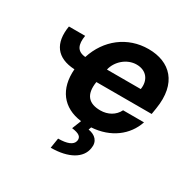

<svg xmlns="http://www.w3.org/2000/svg" viewBox="-171 -720 1113 1118"><g transform="rotate(30 385.0 -161.5)"><path d="M158 -434.3H49C28.8 -311.8 79.9 -240.4 201.3 -234.4C190.3 -97.7 257.8 -8.2 385.7 7.8L361.2 69.2C409.4 75.3 429.7 88.8 424 118.3C417.6 148.4 380 162.6 320.7 162.6L310 230.1C429.3 230.1 505.7 185 516.3 114.3C525.6 65 495.4 35.5 448.2 28.1L454.9 9.9C581.7 1.8 673.3 -68.9 706.7 -169.4H566.1C545.5 -126.8 501.4 -102.3 451 -102.3C373.9 -102.3 334.5 -141.3 349.1 -234H720.9L727.6 -275.6C757.8 -460.9 661.9 -552.6 517.4 -552.6C376.1 -552.6 263.8 -464.1 220.2 -328.1C162.3 -333.1 147.7 -370.7 158 -434.3ZM366.1 -327.8C379.3 -387.8 436.8 -439.6 502.1 -439.6C567.5 -439.6 604 -392.8 593.4 -327.8Z"/></g></svg>

Font: Magic Ui Pro
Style: Bold Italic
Weight: 700
Italic angle: -9.39999°
Designer: Stefan Endress, Andreas Faust
Version: Version 1.000;FEAKit 1.0